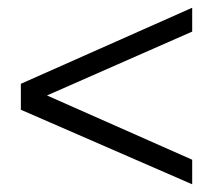

<svg xmlns="http://www.w3.org/2000/svg" viewBox="-20 -564 582 499"><path d="M34.2 -346.2 479.5 -543.9V-481.9L102.1 -315.9L479.5 -148.9V-85L34.2 -278.8Z"/></svg>

Font: Lora
Style: Regular
Weight: 400
Designer: Olga Karpushina, Alexei Vanyashin
Foundry: Cyreal (www.cyreal.org, a@cyreal.org)
Version: Version 1.014